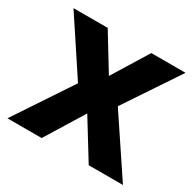

<svg xmlns="http://www.w3.org/2000/svg" viewBox="-125 -681 827 816"><g transform="rotate(30 288.5 -273.0)"><path d="M190.4 -278.9 14.2 -545.8H182.1L288.6 -371.4L396.1 -545.8H564L385.8 -278.9L572 0H404.1L288.6 -187.4L173.1 0H5.2Z"/></g></svg>

Font: Noto Sans Hebrew
Style: Regular
Weight: 400
Designer: Monotype Design Team
Foundry: Monotype Imaging Inc.
Version: Version 2.003;January 10, 2023;FontCreator 14.0.0.2877 64-bi